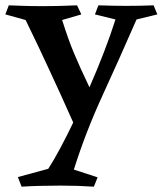

<svg xmlns="http://www.w3.org/2000/svg" viewBox="-20 -440 610 720"><path d="M556 -420 570 -386 492 -367Q427 -218 364 -81Q301 56 257 196L346 225L332 260Q271 256 208 256Q172 256 131 257Q90 258 61 260L47 224L161 193Q180 164 205.5 116.5Q231 69 259.5 9.5Q288 -50 316.5 -115Q345 -180 370 -245Q395 -310 413 -367L336 -386L349 -420Q380 -419 403.5 -418.5Q427 -418 454 -418Q480 -418 505 -418.5Q530 -419 556 -420ZM269 -420 285 -386 213 -365Q225 -327 235.5 -297.5Q246 -268 257.5 -240.5Q269 -213 283.5 -181Q298 -149 319 -105L258 27Q232 -32 209.5 -81Q187 -130 166.5 -174.5Q146 -219 124 -265.5Q102 -312 76 -365L0 -386L13 -420Q41 -419 68.5 -418Q96 -417 137 -417Q180 -417 211.5 -418Q243 -419 269 -420Z"/></svg>

Font: Ruwudu SemiBold
Style: Regular
Weight: 600
Designer: Becca Hirsbrunner Spalinger
Foundry: SIL International
Version: Version 3.000